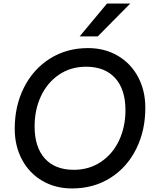

<svg xmlns="http://www.w3.org/2000/svg" viewBox="-20 -1049 855 1082"><path d="M63 -324Q63 -452 115 -555.5Q167 -659 261 -718.5Q355 -778 476 -778Q570 -778 643.5 -735Q717 -692 758 -615.5Q799 -539 799 -441Q799 -313 747.5 -209.5Q696 -106 602 -46.5Q508 13 386 13Q292 13 218.5 -30Q145 -73 104 -149.5Q63 -226 63 -324ZM396 -92Q482 -92 548.5 -136.5Q615 -181 651 -257.5Q687 -334 687 -428Q687 -545 629 -609Q571 -673 465 -673Q379 -673 313 -628.5Q247 -584 211 -507.5Q175 -431 175 -337Q175 -220 232.5 -156Q290 -92 396 -92ZM583 -1029H714L531 -844H429Z"/></svg>

Font: Application Medium
Style: Italic
Weight: 500
Italic angle: -12°
Designer: Wei Huang
Foundry: Wei Huang
Version: Version 0.012